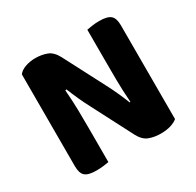

<svg xmlns="http://www.w3.org/2000/svg" viewBox="-138 -770 951 933"><g transform="rotate(-30 337.5 -304.0)"><path d="M606 -19Q592 -7 568 0.5Q544 8 511 8Q477 8 447 -3Q417 -14 397 -53L281 -277Q264 -309 249.5 -341Q235 -373 221 -408L214 -406Q219 -346 220 -291.5Q221 -237 221 -186V0Q211 2 191.5 4.5Q172 7 151 7Q106 7 88 -8.5Q70 -24 70 -64V-579Q82 -596 108.5 -605.5Q135 -615 165 -615Q200 -615 229.5 -604Q259 -593 279 -555L396 -330Q413 -298 427.5 -266Q442 -234 456 -199L460 -200Q455 -267 454.5 -327Q454 -387 454 -442V-608Q464 -610 483.5 -613Q503 -616 525 -616Q570 -616 588 -600.5Q606 -585 606 -545V-19Z"/></g></svg>

Font: Baloo 2 Latin
Style: Bold
Weight: 400
Designer: Sarang Kulkarni and Ek Type
Foundry: Ek Type
Version: Version 1.001